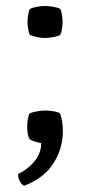

<svg xmlns="http://www.w3.org/2000/svg" viewBox="-20 -460 296 629"><path d="M176.5 -88.5Q180.5 -79.5 183.2 -63Q186 -46.5 186 -30.5Q186 27 154.5 75.8Q123 124.5 59 148.5Q49.5 143.5 44 132Q38.5 120.5 39.5 110Q73 93.5 94 67Q115 40.5 115 9Q107 7.5 95 4Q83 0.5 77 -4Q69 -18 69 -44.5Q69 -56 71.2 -69.5Q73.5 -83 77 -88.5Q83 -91.5 99 -94.8Q115 -98 127.5 -98Q139.5 -98 155 -95.5Q170.5 -93 176.5 -88.5ZM70 -388Q70 -397 72.2 -411Q74.5 -425 78 -431Q85 -434.5 99.8 -437.5Q114.5 -440.5 127.5 -440.5Q139.5 -440.5 155.5 -437.5Q171.5 -434.5 177 -431Q181 -425 183 -411Q185 -397 185 -388Q185 -379 183 -365.2Q181 -351.5 177 -345.5Q172 -342 155.8 -338.8Q139.5 -335.5 127.5 -335.5Q114.5 -335.5 99.8 -338.8Q85 -342 78 -345.5Q74.5 -351.5 72.2 -365.2Q70 -379 70 -388Z"/></svg>

Font: Signika Negative SC Light
Style: Regular
Weight: 300
Designer: Anna Giedryś
Foundry: Anna Giedryś
Version: Version 2.000; ttfautohint (v1.8.3) -l 8 -r 50 -G 200 -x 9 -